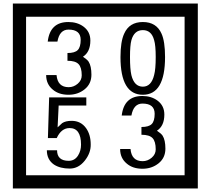

<svg xmlns="http://www.w3.org/2000/svg" viewBox="-20 -980 1195 1090"><path d="M1103 90H53V-960H1103ZM1028 15V-885H128V15ZM499 -556Q499 -504 460.5 -473Q422 -442 369 -442Q314 -442 280 -471Q242 -502 242 -554H301Q307 -485 370 -485Q398 -485 421 -504.5Q444 -524 444 -552Q444 -597 426 -616Q408 -635 363 -635V-679Q405 -679 421.5 -696Q438 -713 438 -754Q438 -812 369 -812Q318 -812 306 -744H251Q264 -855 368 -855Q419 -855 454 -829Q493 -800 493 -750Q493 -685 451 -658Q475 -642 483 -630Q499 -605 499 -556ZM917 -656Q917 -442 791 -442Q664 -442 664 -656Q664 -744 685 -789Q714 -855 791 -855Q868 -855 897 -789Q917 -745 917 -656ZM864 -656Q864 -723 855 -752Q840 -809 791 -809Q742 -809 726 -752Q718 -723 718 -656Q718 -587 726 -553Q742 -488 791 -488Q839 -488 855 -554Q864 -587 864 -656ZM495 -160Q496 -111 460.5 -67Q425 -23 376 -23Q321 -23 286 -46Q246 -74 246 -127H304Q304 -67 370 -67Q404 -67 423 -97Q440 -124 440 -159Q440 -253 375 -253Q328 -253 302 -196H252L259 -427H470V-381H313L307 -257Q320 -269 333 -281Q352 -294 387 -294Q439 -294 469 -252Q495 -215 495 -160ZM919 -136Q919 -84 880.5 -53Q842 -22 789 -22Q734 -22 700 -51Q662 -82 662 -134H721Q727 -65 790 -65Q818 -65 841 -84.5Q864 -104 864 -132Q864 -177 846 -196Q828 -215 783 -215V-259Q825 -259 841.5 -276Q858 -293 858 -334Q858 -392 789 -392Q738 -392 726 -324H671Q684 -435 788 -435Q839 -435 874 -409Q913 -380 913 -330Q913 -265 871 -238Q895 -222 903 -210Q919 -185 919 -136Z"/></svg>

Font: Unicode BMP Fallback SIL
Style: Regular
Weight: 400
Foundry: NRSI, SIL International
Version: Version 5.1 Based on Unicode 5.1